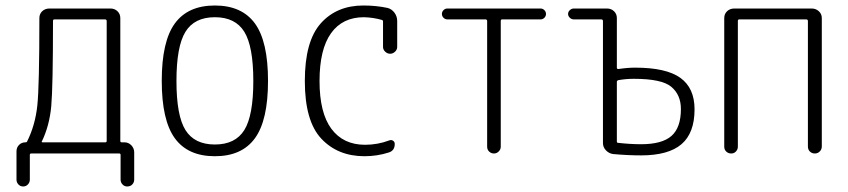

<svg xmlns="http://www.w3.org/2000/svg" viewBox="-20 -550 3040 688"><path d="M129.9 -43Q127.9 -40 132.8 -40H357.4Q362.3 -40 362.3 -44.9V-474.6Q362.3 -479.5 357.4 -480.5H174.8Q169.9 -480.5 169.9 -474.6Q169.9 -238.3 163.6 -168.9Q157.2 -99.6 129.9 -43ZM39.1 93.8V-7.8Q39.1 -21.5 48.3 -30.8Q57.6 -40 71.3 -40Q76.2 -40 77.1 -43Q106.4 -101.6 113.8 -172.4Q121.1 -243.2 121.1 -483.4V-485.4Q121.1 -500 131.3 -509.8Q141.6 -519.5 157.2 -519.5H376Q390.6 -519.5 400.9 -509.8Q411.1 -500 411.1 -485.4V-44.9Q411.1 -40 416 -40H425.8Q440.4 -40 450.7 -29.3Q460.9 -18.6 460.9 -3.9V93.8Q460.9 103.5 454.1 110.8Q447.3 118.2 435.5 118.2Q425.8 118.2 418.9 110.8Q412.1 103.5 412.1 93.8V4.9Q412.1 0 407.2 0H91.8Q86.9 0 86.9 4.9V93.8Q86.9 103.5 80.1 110.8Q73.2 118.2 63 118.2Q52.7 118.2 45.9 110.8Q39.1 103.5 39.1 93.8Z M855.5 -436Q823.2 -488.3 750 -488.3Q676.8 -488.3 644.5 -436Q612.3 -383.8 612.3 -259.8Q612.3 -135.7 644.5 -84Q676.8 -32.2 750 -32.2Q823.2 -32.2 855.5 -84Q887.7 -135.7 887.7 -259.8Q887.7 -383.8 855.5 -436ZM893.6 -54.7Q846.7 9.8 750 9.8Q653.3 9.8 606.4 -54.7Q559.6 -119.1 559.6 -260.3Q559.6 -401.4 606.4 -465.8Q653.3 -530.3 750 -530.3Q846.7 -530.3 893.6 -465.8Q940.4 -401.4 940.4 -260.3Q940.4 -119.1 893.6 -54.7Z M1286.1 9.8Q1190.4 9.8 1131.3 -53.2Q1072.3 -116.2 1072.3 -259.8Q1072.3 -402.3 1129.4 -466.3Q1186.5 -530.3 1282.2 -530.3Q1328.1 -530.3 1369.1 -521.5Q1383.8 -517.6 1393.6 -504.4Q1403.3 -491.2 1403.3 -474.6V-381.8Q1403.3 -372.1 1395.5 -364.7Q1387.7 -357.4 1377.9 -357.4Q1368.2 -357.4 1360.4 -364.7Q1352.5 -372.1 1352.5 -381.8V-472.7Q1352.5 -477.5 1348.6 -478.5Q1318.4 -487.3 1284.2 -488.3Q1207 -488.3 1166 -430.7Q1125 -373 1125 -259.8Q1125 -145.5 1167.5 -88.4Q1210 -31.2 1288.1 -31.2Q1333 -31.2 1375 -46.9Q1381.8 -49.8 1388.2 -45.9Q1394.5 -42 1394.5 -34.2Q1394.5 -10.7 1374 -3.9Q1332 9.8 1286.1 9.8Z M1583 -480.5Q1575.2 -480.5 1569.3 -486.3Q1563.5 -492.2 1563.5 -500Q1563.5 -507.8 1569.3 -513.7Q1575.2 -519.5 1583 -519.5H1917Q1924.8 -519.5 1930.7 -513.7Q1936.5 -507.8 1936.5 -500Q1936.5 -492.2 1930.7 -486.3Q1924.8 -480.5 1917 -480.5H1779.3Q1774.4 -480.5 1774.4 -474.6V-24.4Q1774.4 -14.6 1767.1 -7.3Q1759.8 0 1750 0Q1740.2 0 1732.9 -6.8Q1725.6 -13.7 1725.6 -24.4V-474.6Q1725.6 -479.5 1720.7 -480.5Z M2190.4 -256.8V-43Q2190.4 -38.1 2195.3 -38.1Q2238.3 -33.2 2277.3 -33.2Q2352.5 -33.2 2386.2 -63Q2419.9 -92.8 2419.9 -159.2Q2419.9 -210 2385.7 -238.8Q2351.6 -267.6 2251 -267.6Q2222.7 -267.6 2195.3 -262.7Q2190.4 -260.7 2190.4 -256.8ZM2036.1 -480.5Q2028.3 -480.5 2022 -486.3Q2015.6 -492.2 2015.6 -500Q2015.6 -507.8 2022 -513.7Q2028.3 -519.5 2036.1 -519.5H2155.3Q2169.9 -519.5 2180.2 -509.8Q2190.4 -500 2190.4 -485.4V-306.6Q2190.4 -302.7 2196.3 -302.7Q2228.5 -307.6 2255.9 -307.6Q2367.2 -307.6 2418 -271Q2468.8 -234.4 2468.8 -158.2Q2468.8 -73.2 2421.9 -33.2Q2375 6.8 2277.3 6.8Q2230.5 6.8 2176.8 2Q2162.1 0 2151.4 -11.2Q2140.6 -22.5 2140.6 -37.1V-474.6Q2140.6 -479.5 2135.7 -480.5Z M2575.2 -24.4V-485.4Q2575.2 -500 2585.4 -509.8Q2595.7 -519.5 2611.3 -519.5H2888.7Q2903.3 -519.5 2914.1 -509.8Q2924.8 -500 2924.8 -485.4V-25.4Q2924.8 -14.6 2917.5 -7.3Q2910.2 0 2899.9 0Q2889.6 0 2882.3 -6.8Q2875 -13.7 2875 -25.4V-474.6Q2875 -479.5 2870.1 -480.5H2628.9Q2624 -480.5 2624 -474.6V-24.4Q2624 -14.6 2617.2 -7.3Q2610.4 0 2600.1 0Q2589.8 0 2582.5 -6.8Q2575.2 -13.7 2575.2 -24.4Z"/></svg>

Font: Rounded-L Mgen+ 1mn light
Style: Regular
Weight: 200
Designer: [Source Han Sans]
Ryoko NISHIZUKA  (kana & ideographs); Paul D. Hunt (Latin, Greek & Cyrillic); Wenlong ZHANG  (bopomofo
Version: Version 1.059.20150602